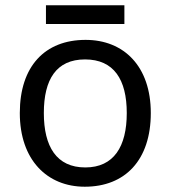

<svg xmlns="http://www.w3.org/2000/svg" viewBox="-20 -697 645 727"><path d="M451 -677H154V-606H451ZM551 -269C551 -446 449 -546 304 -546C150 -546 55 -446 55 -269C55 -91 159 10 301 10C454 10 551 -91 551 -269ZM146 -269C146 -396 193 -472 302 -472C411 -472 460 -396 460 -269C460 -142 411 -63 303 -63C194 -63 146 -142 146 -269Z"/></svg>

Font: Noto Sans Mahajani
Style: Regular
Weight: 400
Designer: Monotype Design Team
Foundry: Monotype Imaging Inc.
Version: Version 2.003